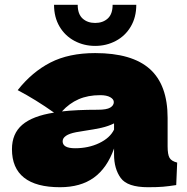

<svg xmlns="http://www.w3.org/2000/svg" viewBox="-20 -778 781 803"><path d="M681 -166Q681 -132 689 -118Q697 -104 721 -98L717 -4Q685 1 661.5 3Q638 5 599 5Q513 5 485 -33.5Q457 -72 457 -132V-157Q428 -75 372.5 -35Q317 5 231 5Q131 5 80.5 -35Q30 -75 30 -154Q30 -219 73 -256Q116 -293 206 -307Q130 -361 54 -401Q114 -477 191 -516.5Q268 -556 378 -556Q532 -556 606.5 -489.5Q681 -423 681 -285ZM239 -312Q299 -319 389 -319Q426 -319 441 -328Q456 -337 456 -351Q456 -363 441 -371.5Q426 -380 399 -380Q348 -380 309 -363Q270 -346 239 -312ZM457 -236V-262Q433 -250 404 -243.5Q375 -237 334 -231L298 -225Q242 -214 242 -187Q242 -158 294 -158Q350 -158 395 -179.5Q440 -201 457 -236ZM206 -758H305Q305 -719 325.5 -700.5Q346 -682 378 -682Q410 -682 430.5 -700.5Q451 -719 451 -758H550Q550 -706 527 -667Q504 -628 464.5 -607Q425 -586 378 -586Q331 -586 291.5 -607Q252 -628 229 -667Q206 -706 206 -758Z"/></svg>

Font: Mantou Sans
Style: Regular
Weight: 400
Designer: Mant0u / artakana
Foundry: Mant0u / artakana
Version: Version 1.001;October 22, 2023;FontCreator 14.0.0.2901 64-bi